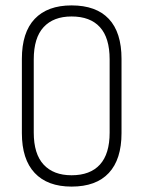

<svg xmlns="http://www.w3.org/2000/svg" viewBox="-20 -683 531 711"><path d="M245 8Q156 8 108.5 -42.5Q61 -93 61 -190V-465Q61 -563 108.5 -613Q156 -663 245 -663Q336 -663 383 -613Q430 -563 430 -465V-190Q430 -93 383 -42.5Q336 8 245 8ZM245 -34Q314 -34 350 -73.5Q386 -113 386 -192V-463Q386 -543 350 -582.5Q314 -622 245 -622Q178 -622 141.5 -582.5Q105 -543 105 -463V-192Q105 -113 141.5 -73.5Q178 -34 245 -34Z"/></svg>

Font: Sofia Sans Condensed Light
Style: Regular
Weight: 300
Designer: Botio Nikoltchev, Ani Petrova
Foundry: lettersoup
Version: Version 4.101